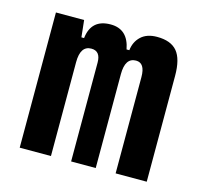

<svg xmlns="http://www.w3.org/2000/svg" viewBox="-83 -618 751 710"><g transform="rotate(15 293.0 -263.5)"><path d="M49.8 0V-517.6H157.7L164.6 -453.1H174.8Q183.1 -527.3 257.3 -527.3Q323.7 -527.3 337.4 -453.1H348.1Q351.6 -485.8 373.8 -506.6Q396 -527.3 435.1 -527.3Q487.8 -527.3 512 -498.5Q536.1 -469.7 536.1 -405.3V0H417V-368.7Q417 -422.4 382.3 -422.4Q340.8 -422.4 340.8 -359.4V0H246.6V-378.4Q246.6 -422.4 211.4 -422.4Q169.4 -422.4 169.4 -359.4V0Z"/></g></svg>

Font: Caskaydia Cove SemiBold
Style: Regular
Weight: 600
Monospace: yes
Designer: Aaron Bell
Foundry: Saja Typeworks
Version: Version 4.300; ttfautohint (v1.8.3)